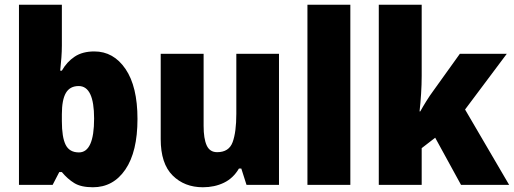

<svg xmlns="http://www.w3.org/2000/svg" viewBox="-20 -780 2168 810"><path d="M241 -588Q241 -564 239 -537Q237 -510 234 -482H241Q262 -519 295 -541Q328 -563 378 -563Q459 -563 509.5 -489Q560 -415 560 -278Q560 -140 509 -65Q458 10 372 10Q322 10 293.5 -7.5Q265 -25 241 -54H230L202 0H60V-760H241ZM312 -417Q275 -417 258 -388Q241 -359 241 -298V-269Q241 -201 257 -169Q273 -137 313 -137Q377 -137 377 -280Q377 -417 312 -417Z M1157 -553V0H1020L998 -69H988Q964 -28 924.5 -9Q885 10 836 10Q758 10 708 -40Q658 -90 658 -193V-553H839V-249Q839 -195 852 -166.5Q865 -138 896 -138Q946 -138 961.5 -180.5Q977 -223 977 -300V-553Z M1458 0H1277V-760H1458Z M1759 -460Q1759 -424 1756.5 -384.5Q1754 -345 1750 -310H1753Q1764 -330 1779 -354Q1794 -378 1806 -394L1920 -553H2118L1942 -318L2128 0H1925L1816 -199L1759 -155V0H1578V-760H1759Z"/></svg>

Font: Noto Sans Lao SemiCondensed Black
Style: Regular
Weight: 900
Width: 4
Designer: Monotype Design Team
Foundry: Monotype Imaging Inc.
Version: Version 2.003; ttfautohint (v1.8.4.7-5d5b)